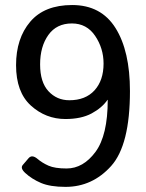

<svg xmlns="http://www.w3.org/2000/svg" viewBox="-20 -729 582 764"><path d="M43.9 -469.7Q43.9 -576.2 100.3 -642.6Q156.7 -709 267.1 -709Q382.3 -709 439.7 -617.4Q497.1 -525.9 497.1 -366.7Q497.1 -151.9 422.4 -68.6Q347.7 14.6 240.7 14.6Q179.7 14.6 143.1 -1Q106.4 -16.6 80.1 -41Q59.6 -60.1 70.8 -72.8L93.8 -99.6Q107.4 -115.2 129.4 -96.7Q147.5 -81.1 172.9 -69.8Q198.2 -58.6 245.1 -58.6Q311 -58.6 359.9 -124.5Q408.7 -190.4 408.7 -331.5H407.7Q385.7 -299.8 344.5 -277.6Q303.2 -255.4 240.2 -255.4Q162.1 -255.4 103 -308.8Q43.9 -362.3 43.9 -469.7ZM139.6 -472.7Q139.6 -401.9 172.9 -366Q206.1 -330.1 255.9 -330.1Q320.3 -330.1 356.2 -369.6Q392.1 -409.2 392.1 -476.1Q392.1 -536.6 358.6 -586.2Q325.2 -635.7 266.1 -635.7Q205.1 -635.7 172.4 -589.8Q139.6 -543.9 139.6 -472.7Z"/></svg>

Font: Istok Web
Style: Regular
Weight: 400
Designer: Andrey V. Panov
Foundry: Andrey V. Panov
Version: Version 1.0.2g